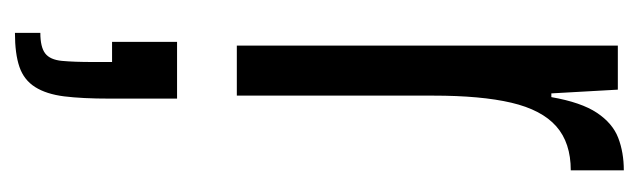

<svg xmlns="http://www.w3.org/2000/svg" viewBox="-319 -239 855 257"><g transform="rotate(90 108.5 -110.5)"><path d="M41 0V-510H100L105 -421H110Q117 -461 131 -482Q145 -503 164.5 -510.5Q184 -518 208 -518V-447Q171 -447 149 -427.5Q127 -408 117.5 -367.5Q108 -327 108 -263V0ZM24 297V263Q43 263 51.5 256.5Q60 250 61.5 234Q63 218 63 192V167H36V80H112V170Q112 207 109 231Q106 255 96.5 270Q87 285 69.5 291Q52 297 24 297Z"/></g></svg>

Font: Saira UltraCondensed Medium
Style: Regular
Weight: 500
Width: 1
Designer: Hector Gatti with collaboration of the Omnibus-Type team
Foundry: Omnibus-Type
Version: Version 1.101